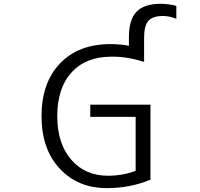

<svg xmlns="http://www.w3.org/2000/svg" viewBox="-20 -970 1040 1000"><path d="M763.7 -424.8V-34.2Q658.2 9.8 536.1 9.8Q385.7 9.8 291 -91.8Q196.3 -193.4 196.3 -365.2Q196.3 -539.1 292.5 -639.6Q388.7 -740.2 553.7 -740.2Q610.4 -740.2 651.4 -731.4V-777.3Q651.4 -867.2 690.9 -908.7Q730.5 -950.2 816.4 -950.2Q857.4 -950.2 898.4 -939.5V-872.1Q864.3 -886.7 828.1 -886.7Q774.4 -886.7 752.4 -860.8Q730.5 -835 730.5 -773.4V-647.5Q643.6 -675.8 560.5 -674.8Q427.7 -674.8 353 -593.3Q278.3 -511.7 278.3 -365.2Q278.3 -222.7 350.6 -138.7Q422.9 -54.7 543 -54.7Q617.2 -54.7 686.5 -80.1V-361.3H450.2V-424.8Z"/></svg>

Font: GenEi Gothic M SemiLight
Style: Regular
Weight: 350
Designer: o_tamon (Modified); [Source Han Sans]
Ryoko NISHIZUKA  (kana & ideographs); Paul D. Hunt (Latin, Greek & Cyrillic); Wenl
Version: Version 1.1a;Original Version 1.004